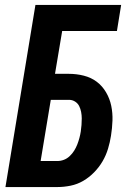

<svg xmlns="http://www.w3.org/2000/svg" viewBox="-20 -755 540 775"><path d="M2 0 123 -735H469L452 -630H231L202 -457H258Q289 -457 318.5 -449.5Q348 -442 370.5 -425Q393 -408 408 -382.5Q423 -357 429 -328Q435 -299 434 -268.5Q433 -238 428 -207Q424 -181 416 -154.5Q408 -128 394 -104Q380 -80 360 -59.5Q340 -39 316 -25Q292 -11 265 -5.5Q238 0 212 0ZM144 -105H211Q225 -105 238 -110Q251 -115 261.5 -125Q272 -135 279.5 -147Q287 -159 292 -172Q297 -185 300.5 -198Q304 -211 306 -224Q308 -237 309 -250.5Q310 -264 310 -277Q310 -290 307.5 -303Q305 -316 299.5 -327Q294 -338 283 -345Q272 -352 259 -352H185Z"/></svg>

Font: Iosevka Extrabold Oblique
Style: Regular
Weight: 800
Italic angle: -9°
Monospace: yes
Designer: Belleve Invis
Foundry: Belleve Invis
Version: Version 32.5.0; ttfautohint (v1.8.4)